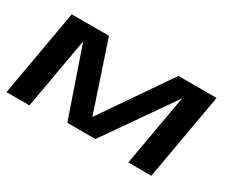

<svg xmlns="http://www.w3.org/2000/svg" viewBox="-108 -986 1530 1296"><g transform="rotate(30 657.0 -337.5)"><path d="M19 0 138 -675H428L605 -144.5L969.5 -675H1267L1148 0H968.5L1066.5 -554.5H1065.5L697.5 -26H478.5L296.5 -554.5H296L198 0Z"/></g></svg>

Font: Anybody UltraExpanded SemiBold
Style: Italic
Weight: 600
Width: 9
Italic angle: -10°
Designer: Tyler Finck
Foundry: Etcetera Type Company
Version: Version 1.010; ttfautohint (v1.8.3) -l 8 -r 50 -G 200 -x 14 